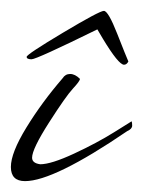

<svg xmlns="http://www.w3.org/2000/svg" viewBox="-30 -317 263 353"><path d="M85 -173Q90 -181 99 -181Q108 -181 117 -172Q117 -168 104 -154Q91 -140 60 -91.5Q29 -43 29 -27Q29 -17 44 -15Q64 -15 106 -34.5Q148 -54 180 -74L212 -94Q213 -92 213 -86Q213 -80 204 -76Q69 16 16 16Q-10 16 -10 -10Q-10 -36 18.5 -82.5Q47 -129 85 -173ZM149 -263Q37 -208 28 -208Q19 -208 19 -212.5Q19 -217 86 -257Q153 -297 161 -297Q169 -297 185.5 -255Q202 -213 206 -204Q203 -198 198 -198Q188 -198 159 -246Z"/></svg>

Font: Mr De Haviland
Style: Regular
Weight: 400
Designer: Alejandro Paul
Foundry: Alejandro Paul
Version: Version 1.000